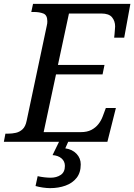

<svg xmlns="http://www.w3.org/2000/svg" viewBox="-41 -734 695 994"><path d="M-21 0 -13 -42H0Q22 -42 41.5 -46.5Q61 -51 76 -65Q91 -79 97 -109L201 -600Q203 -607 203.5 -613Q204 -619 204 -624Q204 -656 183.5 -664Q163 -672 134 -672H121L130 -714H634L602 -539H550Q551 -544 552 -557Q553 -570 554 -582.5Q555 -595 555 -597Q555 -625 539 -644.5Q523 -664 484 -664H316L259 -398H500L490 -349H249L185 -50H378Q410 -50 432 -61.5Q454 -73 468.5 -91.5Q483 -110 491 -132L507 -175H559L515 0ZM218 240Q202 240 181 237Q160 234 143 229L154 178Q171 182 189.5 184Q208 186 221 186Q252 186 273.5 171.5Q295 157 295 125Q295 101 277.5 86Q260 71 231 69L269 -9H316L297 34Q333 39 355 62Q377 85 377 117Q377 160 355.5 187Q334 214 298 227Q262 240 218 240Z"/></svg>

Font: Noto Serif
Style: Italic
Weight: 400
Italic angle: -12°
Designer: Monotype Design Team
Foundry: Monotype Imaging Inc.
Version: Version 2.013